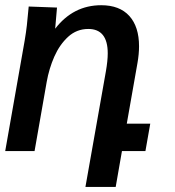

<svg xmlns="http://www.w3.org/2000/svg" viewBox="-50 -579 670 736"><path d="M60 -554 168.5 -550 161.5 -469Q231 -559 338 -559Q408.5 -559 445.8 -517.8Q483 -476.5 483 -401.5Q483 -372 477 -337.5L436 -105H526L507.5 0H417.5L393.5 137.5H277.5L356 -306Q363 -346.5 363 -374.5Q363 -468 288.5 -468Q244 -468 211.2 -438Q178.5 -408 158.2 -362Q138 -316 129 -265L82.5 0H-30L44.5 -423Q50 -455.5 53 -482.2Q56 -509 60 -554Z"/></svg>

Font: JuliaMono SemiBold
Style: Italic
Weight: 600
Italic angle: -9°
Monospace: yes
Designer: cormullion
Foundry: corm
Version: Version 0.056; ttfautohint (v1.8.4)